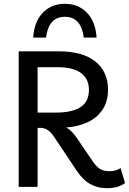

<svg xmlns="http://www.w3.org/2000/svg" viewBox="-20 -979 675 1006"><path d="M612 -98 635 -20Q600 7 540 7Q492 7 453 -14.5Q414 -36 381 -86L262 -264Q232 -309 193 -309H177V0H78V-710H287Q414 -710 480 -656.5Q546 -603 546 -510Q546 -447 517 -404Q488 -361 438 -338Q388 -315 327 -311Q355 -296 382 -257L458 -145Q483 -107 502.5 -94.5Q522 -82 555 -82Q586 -82 612 -98ZM280 -627H177V-389H272Q357 -389 401.5 -417.5Q446 -446 446 -508Q446 -565 405 -596Q364 -627 280 -627ZM419 -782Q405 -891 320 -891Q235 -891 221 -782H154Q159 -865 204 -912Q249 -959 320 -959Q391 -959 436 -912Q481 -865 486 -782Z"/></svg>

Font: Livvic Medium
Style: Regular
Weight: 500
Designer: Jacques Le Bailly, Baron von Fonthausen
Version: Version 1.001; ttfautohint (v1.8.2)